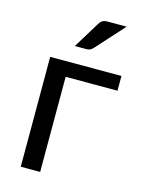

<svg xmlns="http://www.w3.org/2000/svg" viewBox="-111 -790 635 855"><g transform="rotate(15 206.5 -362.0)"><path d="M399 -438.5H160V0H70.5V-506.5H399ZM364.5 -724.5 248 -595.5Q241 -588 234.2 -584.8Q227.5 -581.5 217 -581.5H164L238 -702.5Q245 -714 253.2 -719.2Q261.5 -724.5 277.5 -724.5Z"/></g></svg>

Font: Lato 2
Style: Regular
Weight: 400
Designer: Lukasz Dziedzic with Adam Twardoch and Botio Nikoltchev
Foundry: tyPoland Lukasz Dziedzic
Version: Version 2.015; 2015-08-06; http://www.latofonts.com/